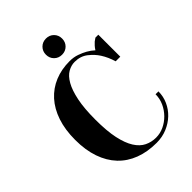

<svg xmlns="http://www.w3.org/2000/svg" viewBox="-262 -1037 1174 1174"><g transform="rotate(-45 325.0 -450.0)"><path d="M45 0ZM361 -715Q396 -715 425.5 -704.5Q455 -694 476 -682Q501 -668 520 -650Q528 -663 537.5 -673.5Q547 -684 555 -691Q565 -699 575 -705H600V-515H560Q546 -563 521 -602Q500 -635 465 -662.5Q430 -690 380 -690Q350 -690 321 -673.5Q292 -657 269.5 -617.5Q247 -578 233.5 -512.5Q220 -447 220 -350Q220 -252 234 -187Q248 -122 273 -82.5Q298 -43 332 -26.5Q366 -10 405 -10Q441 -10 474 -25.5Q507 -41 533 -67.5Q559 -94 574.5 -128Q590 -162 590 -200H615Q615 -157 597.5 -118Q580 -79 549 -49.5Q518 -20 476 -2.5Q434 15 385 15Q306 15 243 -9Q180 -33 136 -79.5Q92 -126 68.5 -194Q45 -262 45 -350Q45 -438 68 -506Q91 -574 133 -620.5Q175 -667 233 -691Q291 -715 361 -715ZM287 -845Q287 -875 307 -895Q327 -915 357 -915Q387 -915 407 -895Q427 -875 427 -845Q427 -815 407 -795Q387 -775 357 -775Q327 -775 307 -795Q287 -815 287 -845Z"/></g></svg>

Font: Yeseva One
Style: Regular
Weight: 400
Designer: Jovanny Lemonad
Foundry: Jovanny Lemonad
Version: Version 2.001; ttfautohint (v0.91) -l 8 -r 50 -G 200 -x 0 -w